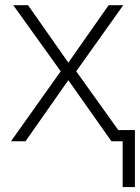

<svg xmlns="http://www.w3.org/2000/svg" viewBox="-20 -551 546 749"><path d="M458.5 178.7V0H414.6L246.6 -238.3L79.6 0H22.9L216.8 -272.9L31.7 -530.8H89.4L246.6 -306.6L403.8 -530.8H460.9L277.3 -272.9L441.4 -43.5H506.3V178.7Z"/></svg>

Font: Open Sans Light
Style: Regular
Weight: 300
Designer: Monotype Design Team
Foundry: Monotype Imaging Inc.
Version: Version 3.000; ttfautohint (v1.8.4)